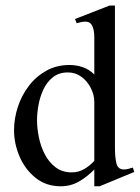

<svg xmlns="http://www.w3.org/2000/svg" viewBox="-20 -647 496 681"><path d="M456.1 -37.1 333.5 13.7H314.5V-45.9Q290 -20.5 260.5 -3.4Q231 13.7 195.8 13.7Q143.1 13.7 106 -16.4Q68.8 -46.4 49.3 -92Q29.8 -137.7 29.8 -184.6Q29.8 -226.6 43.2 -267.6Q56.6 -308.6 82.3 -342.3Q107.9 -376 144.3 -396.2Q180.7 -416.5 226.6 -416.5Q251 -416.5 273.7 -408.7Q296.4 -400.9 314.5 -382.8V-513.7Q314.5 -539.6 307.4 -554.9Q300.3 -570.3 283.2 -570.3Q275.4 -570.3 267.8 -568.6Q260.3 -566.9 252 -564.5L246.1 -579.6L368.7 -627.4H387.7V-124Q387.7 -89.8 392.8 -67.9Q397.9 -45.9 419.9 -45.9Q427.2 -45.9 435.3 -48.1Q443.4 -50.3 451.2 -52.7ZM314.5 -76.7V-285.2Q314.5 -310.5 302.2 -334.7Q290 -358.9 269 -374.5Q248 -390.1 220.7 -390.1Q189.5 -390.1 168.2 -373.5Q147 -356.9 134.5 -330.8Q122.1 -304.7 116.7 -275.4Q111.3 -246.1 111.3 -220.7Q111.3 -192.9 117.7 -160.9Q124 -128.9 138.7 -100.3Q153.3 -71.8 177 -53.7Q200.7 -35.6 234.9 -35.6Q258.8 -35.6 279.1 -47.6Q299.3 -59.6 314.5 -76.7Z"/></svg>

Font: Scheherazade New
Style: Regular
Weight: 400
Designer: SIL International
Foundry: SIL International
Version: Version 4.000